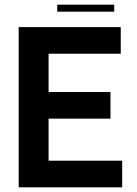

<svg xmlns="http://www.w3.org/2000/svg" viewBox="-20 -802 587 822"><path d="M60 0V-686H497V-572H188V-408H453V-294H188V-114H503V0ZM225 -752V-782H469V-752Z"/></svg>

Font: AXENEO7
Style: Regular
Weight: 400
Designer: Hector Gatti, Simon Guibord
Foundry: Omnibus-Type, Jean-Christophe Thérien
Version: Version 1.000